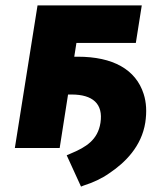

<svg xmlns="http://www.w3.org/2000/svg" viewBox="-20 -548 571 711"><path d="M35 0H201L232 -198H245C323 -198 363 -164 352 -93C342 -30 299 -3 241 21L227 27L280 143L290 139C325 128 357 113 384 94C444 54 504 -6 518 -94C524 -134 522 -169 512 -200C483 -291 398 -338 268 -338H255L263 -389H483L505 -528H119Z"/></svg>

Font: Asimov Pro
Style: UltObl
Weight: 900
Designer: Google
Version: Version 2.000980; 2014